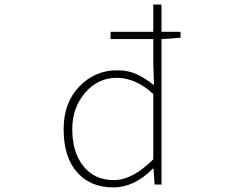

<svg xmlns="http://www.w3.org/2000/svg" viewBox="-20 -814 1040 847"><path d="M656.2 -111.3V-399.4Q578.1 -470.7 495.1 -470.7Q412.1 -470.7 355.5 -404.8Q298.8 -338.9 298.8 -244.1Q298.8 -142.6 347.7 -81.1Q396.5 -19.5 482.4 -19.5Q564.5 -19.5 656.2 -111.3ZM692.4 -673.8H776.4V-647.5L692.4 -641.6V0H662.1L657.2 -70.3H654.3Q573.2 12.7 479.5 12.7Q378.9 12.7 319.8 -54.2Q260.7 -121.1 260.7 -244.1Q260.7 -360.4 329.6 -432.1Q398.4 -503.9 497.1 -503.9Q543 -503.9 579.1 -488.3Q615.2 -472.7 659.2 -438.5L656.2 -537.1V-641.6H467.8V-673.8H656.2V-793.9H692.4Z"/></svg>

Font: GenEi Gothic M ExtraLight
Style: Regular
Weight: 200
Designer: o_tamon (Modified); [Source Han Sans]
Ryoko NISHIZUKA  (kana & ideographs); Paul D. Hunt (Latin, Greek & Cyrillic); Wenl
Version: Version 1.1a;Original Version 1.004